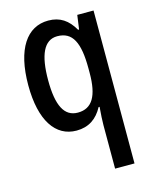

<svg xmlns="http://www.w3.org/2000/svg" viewBox="-118 -628 753 946"><g transform="rotate(-15 258.5 -155.0)"><path d="M350 18V240H449V-540H366L356 -468H351C320 -522 280 -550 220 -550C111 -550 43 -452 43 -267C43 -87 109 10 216 10C278 10 321 -20 350 -74H355C352 -37 350 -5 350 18ZM245 -74C176 -74 144 -136 144 -266C144 -394 175 -464 243 -464C321 -464 351 -403 351 -271V-248C351 -131 318 -74 245 -74Z"/></g></svg>

Font: Noto Sans Tamil Condensed Medium
Style: Regular
Weight: 500
Width: 3
Designer: Jelle Bosma - Monotype Design Team
Foundry: Monotype Imaging Inc.
Version: Version 2.004